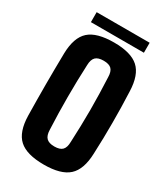

<svg xmlns="http://www.w3.org/2000/svg" viewBox="-222 -1010 973 1117"><g transform="rotate(30 264.0 -451.0)"><path d="M263 10Q147 10 95.8 -36.5Q44.5 -83 42 -191Q41 -247.5 40.5 -299Q40 -350.5 40 -400.5Q40 -450.5 40.5 -502.2Q41 -554 42 -610Q44.5 -717.5 95.8 -763.8Q147 -810 263 -810Q377 -810 428.2 -763.8Q479.5 -717.5 483 -610Q485.5 -553.5 486.5 -501.8Q487.5 -450 487.5 -399.8Q487.5 -349.5 486.5 -298.2Q485.5 -247 483 -191Q479.5 -83 428.2 -36.5Q377 10 263 10ZM263 -112Q300 -112 316.2 -128.5Q332.5 -145 333 -183Q335.5 -238 337 -292.2Q338.5 -346.5 338.5 -400.5Q338.5 -454.5 337 -509Q335.5 -563.5 333 -618Q332.5 -655.5 316.2 -671.8Q300 -688 263 -688Q226.5 -688 209.8 -671.8Q193 -655.5 192 -618Q189.5 -563.5 188.2 -509Q187 -454.5 187 -400.5Q187 -346.5 188.2 -292.2Q189.5 -238 192 -183Q193 -145 209.8 -128.5Q226.5 -112 263 -112ZM86 -912H442V-845H86Z"/></g></svg>

Font: Big Shoulders Text Thin Black
Style: Regular
Weight: 900
Version: Version 2.002